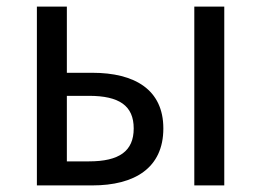

<svg xmlns="http://www.w3.org/2000/svg" viewBox="-20 -563 793 583"><path d="M92 0H260C389 0 476 -53 476 -173C476 -291 389 -342 260 -342H183V-543H92ZM183 -73V-272H250C342 -272 386 -242 386 -173C386 -104 342 -73 250 -73ZM570 0H661V-543H570Z"/></svg>

Font: Noto Sans CJK SC Regular
Style: Regular
Weight: 400
Designer: Ryoko NISHIZUKA (kana & ideographs); Paul D. Hunt (Latin, Greek & Cyrillic); Wenlong ZHANG (bopomofo); Sandoll Communica
Foundry: Adobe Systems Incorporated
Version: Version 1.004;PS 1.004;hotconv 1.0.82;makeotf.lib2.5.63406